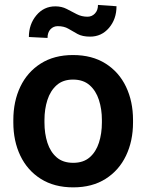

<svg xmlns="http://www.w3.org/2000/svg" viewBox="-20 -766 606 795"><path d="M35.2 -258.8V-269Q35.2 -346.2 64.2 -407Q93.3 -467.8 148.7 -502.9Q204.1 -538.1 282.2 -538.1Q361.3 -538.1 417 -502.9Q472.7 -467.8 501.7 -407Q530.8 -346.2 530.8 -269V-258.8Q530.8 -182.1 501.7 -121.3Q472.7 -60.5 417.2 -25.4Q361.8 9.8 283.2 9.8Q204.6 9.8 148.9 -25.4Q93.3 -60.5 64.2 -121.3Q35.2 -182.1 35.2 -258.8ZM164.1 -269V-258.8Q164.1 -212.9 176.3 -175Q188.5 -137.2 214.6 -114.5Q240.7 -91.8 283.2 -91.8Q325.2 -91.8 351.3 -114.5Q377.4 -137.2 389.6 -175Q401.9 -212.9 401.9 -258.8V-269Q401.9 -314 389.6 -352.1Q377.4 -390.1 351.1 -413.3Q324.7 -436.5 282.2 -436.5Q240.7 -436.5 214.6 -413.3Q188.5 -390.1 176.3 -352.1Q164.1 -314 164.1 -269ZM385.7 -745.6 462.4 -740.2Q462.4 -687 431.4 -650.6Q400.4 -614.3 353 -614.3Q321.3 -614.3 301.3 -625.2Q281.2 -636.2 263.2 -647Q245.1 -657.7 219.2 -657.7Q201.2 -657.7 189 -644.8Q176.8 -631.8 176.8 -608.9L99.6 -612.8Q99.6 -665.5 130.6 -702.6Q161.6 -739.7 209 -739.7Q235.4 -739.7 256.1 -729Q276.9 -718.3 297.4 -707.5Q317.9 -696.8 342.3 -696.8Q360.4 -696.8 373 -710Q385.7 -723.1 385.7 -745.6Z"/></svg>

Font: Vazirmatn UI FD SemiBold
Style: Regular
Weight: 600
Designer: Saber Rastikerdar
Foundry: Saber Rastikerdar
Version: Version 33.003